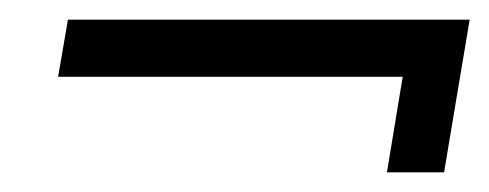

<svg xmlns="http://www.w3.org/2000/svg" viewBox="-20 -334 497 195"><path d="M431 -159H373L389 -256H39L49 -314H457Z"/></svg>

Font: Grenze
Style: Italic
Weight: 400
Italic angle: -10°
Designer: Renata Polastri
Foundry: Omnibus-Type
Version: Version 1.002; ttfautohint (v1.8)